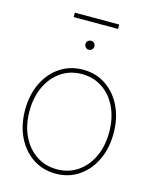

<svg xmlns="http://www.w3.org/2000/svg" viewBox="-118 -863 753 948"><g transform="rotate(15 258.5 -389.0)"><path d="M258.8 7.8Q192.4 7.8 141.1 -26.6Q89.8 -61 61 -121.1Q32.2 -181.2 32.2 -257.8Q32.2 -335 61 -394.8Q89.8 -454.6 141.1 -489Q192.4 -523.4 258.8 -523.4Q325.2 -523.4 376 -489Q426.8 -454.6 455.6 -394.8Q484.4 -335 484.4 -257.8Q484.4 -181.2 455.6 -121.1Q426.8 -61 376 -26.6Q325.2 7.8 258.8 7.8ZM258.8 -14.6Q318.4 -14.6 364.3 -45.7Q410.2 -76.7 436 -131.6Q461.9 -186.5 461.9 -257.8Q461.9 -329.1 436 -384Q410.2 -439 364.3 -470Q318.4 -501 258.8 -501Q199.2 -501 153.1 -470Q106.9 -439 80.8 -384Q54.7 -329.1 54.7 -257.8Q54.7 -186.5 80.8 -131.6Q106.9 -76.7 153.1 -45.7Q199.2 -14.6 258.8 -14.6ZM372.1 -784.7V-762.2H145.5V-784.7ZM258.8 -625.5Q249.5 -625.5 242.7 -632.3Q235.8 -639.2 235.8 -648.4Q235.8 -658.2 242.7 -664.8Q249.5 -671.4 258.8 -671.4Q268.6 -671.4 275.1 -664.8Q281.7 -658.2 281.7 -648.4Q281.7 -639.2 275.1 -632.3Q268.6 -625.5 258.8 -625.5Z"/></g></svg>

Font: Inter Display Thin
Style: Regular
Weight: 100
Designer: Rasmus Andersson
Foundry: rsms
Version: Version 4.000;git-a52131595